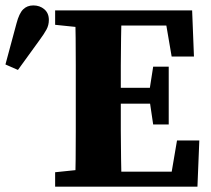

<svg xmlns="http://www.w3.org/2000/svg" viewBox="-21 -696 787 716"><path d="M-0.7 -455.6 40.5 -608.6Q50.4 -646.3 65.3 -661Q80.2 -675.8 103.2 -675.8Q127.5 -675.8 144.3 -661.4Q161.2 -647 161.2 -621.6Q161.2 -602.1 152.3 -585.8Q143.4 -569.4 125.7 -545.4L45.9 -435.2ZM184.6 0V-53.7L329.7 -68.7H345.4V0ZM258.6 0Q260.6 -51 261.1 -102Q261.6 -153 261.6 -205.5Q261.6 -258 261.6 -310V-347Q261.6 -398.8 261.6 -450.7Q261.6 -502.5 261.1 -554.4Q260.6 -606.3 258.6 -657.3H432.5Q431.5 -607.3 430.5 -555.4Q429.5 -503.6 429.5 -451.8Q429.5 -400 429.5 -347V-314.2Q429.5 -260.8 429.5 -208Q429.5 -155.3 430.5 -103.6Q431.5 -52 432.5 0ZM345.4 0V-55.7H649.2L614.2 -25.7L639.1 -172.3H722.3L715.3 0ZM345.4 -309.5V-368.5H565.7V-309.5ZM550.2 -231.8 535.2 -333.1V-351.4L550.2 -447.3H608.2V-231.8ZM184.6 -603.5V-657.3H345.4V-588.5H329.7ZM619.1 -485.2 594.2 -630.9 629.2 -600.9H345.4V-657.3H695.5L702.3 -485.2Z"/></svg>

Font: Source Serif 4 Variable
Style: Regular
Weight: 400
Designer: Frank Grießhammer
Foundry: Adobe
Version: Version 4.005;hotconv 1.1.0;makeotfexe 2.6.0